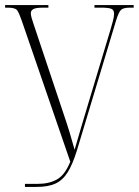

<svg xmlns="http://www.w3.org/2000/svg" viewBox="-20 -734 545 754"><path d="M78 0V-12H129Q173 -12 204 -29.5Q235 -47 256 -99L65 -654Q55 -683 47.5 -693.5Q40 -704 10 -704H0V-714H170V-704H150Q120 -704 110.5 -698Q101 -692 101 -683Q101 -674 104.5 -662.5Q108 -651 112 -639L228 -292Q244 -245 253.5 -213.5Q263 -182 273 -146Q285 -189 299 -235Q313 -281 328 -332L414 -618Q418 -632 423 -650Q428 -668 428 -680Q428 -695 417 -699.5Q406 -704 375 -704H351V-714H505V-704H491Q464 -704 455 -695Q446 -686 436 -654L282 -143Q265 -88 245.5 -57Q226 -26 197.5 -13Q169 0 124 0Z"/></svg>

Font: Noto Serif Display ExtraCondensed ExtraLight
Style: Regular
Weight: 200
Width: 2
Designer: Monotype Design Team
Foundry: Monotype Imaging Inc.
Version: Version 2.009